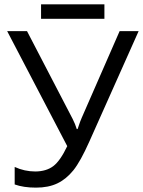

<svg xmlns="http://www.w3.org/2000/svg" viewBox="-20 -858 661 888"><path d="M47.9 -4.9V-85.9Q93.3 -64.9 143.6 -64.9Q194.3 -65.4 226.6 -89.8Q258.8 -114.3 291 -182.1L13.2 -713.9H105L315.9 -308.1Q328.1 -284.2 335 -261.2H338.9Q352.5 -302.2 357.9 -313L533.2 -713.9H621.1L393.1 -203.1Q352.5 -111.8 319.3 -70.3Q286.1 -29.3 245.1 -9.8Q204.1 9.8 146.5 9.8Q88.9 9.8 47.9 -4.9ZM169.9 -837.9H462.9V-771H169.9Z"/></svg>

Font: OpenSans
Style: Regular
Weight: 400
Foundry: Ascender Corporation
Version: Version 1.10